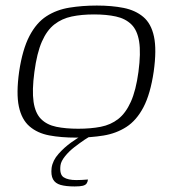

<svg xmlns="http://www.w3.org/2000/svg" viewBox="-20 -489 615 692"><path d="M254 7Q200 7 157.5 -1Q115 -9 86.5 -33.5Q58 -58 48 -105Q38 -152 49 -231Q61 -311 86 -359Q111 -407 147.5 -430.5Q184 -454 230.5 -461.5Q277 -469 329 -469Q383 -469 425.5 -460.5Q468 -452 496.5 -428Q525 -404 535 -357Q545 -310 534 -231Q522 -150 497 -102.5Q472 -55 435.5 -31.5Q399 -8 353 -0.5Q307 7 254 7ZM262 -25Q307 -25 343 -32Q379 -39 406 -60Q433 -81 451.5 -122Q470 -163 479 -230Q488 -298 481.5 -339Q475 -380 453.5 -401Q432 -422 398 -429.5Q364 -437 319 -437Q274 -437 238.5 -429.5Q203 -422 176 -401Q149 -380 131 -339Q113 -298 104 -230Q95 -163 101 -122Q107 -81 128 -60Q149 -39 183 -32Q217 -25 262 -25ZM249 183Q218 183 198.5 177.5Q179 172 171 157Q163 142 166 116Q170 89 191 65.5Q212 42 236.5 24.5Q261 7 275 0H311Q302 3 285 14.5Q268 26 248.5 41Q229 56 214.5 74Q200 92 198 107Q194 140 209.5 150Q225 160 255 160Q266 160 274.5 159.5Q283 159 289 158.5Q295 158 297 158Q296 167 292 172.5Q288 178 278.5 180.5Q269 183 249 183Z"/></svg>

Font: Genos Thin Light
Style: Italic
Weight: 300
Italic angle: -8°
Version: Version 1.010